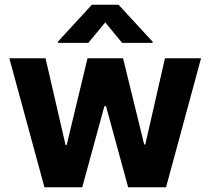

<svg xmlns="http://www.w3.org/2000/svg" viewBox="-20 -792 890 812"><path d="M168 0 19.5 -545.5H172.6L257.1 -179H262.1L350.1 -545.5H500.4L589.8 -181.1H594.5L677.6 -545.5H830.3L682.2 0H522L428.3 -343H421.5L327.8 0ZM496.4 -610.8 425.1 -697.4 353.7 -610.8H224.8V-615.8L368.6 -772H481.2L625.4 -615.8V-610.8Z"/></svg>

Font: InterMG
Style: Bold
Weight: 700
Designer: Rasmus Andersson
Foundry: rsms
Version: Version 3.019;December 26, 2023;FontCreator 15.0.0.2955 64-b